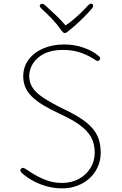

<svg xmlns="http://www.w3.org/2000/svg" viewBox="-20 -1019 673 1058"><path d="M524 -710Q528 -707 530 -703.5Q532 -700 532 -697Q532 -694 530 -691Q528 -688 525 -685.5Q522 -683 518 -683Q514 -683 509 -686.5Q504 -690 492 -697Q452 -721 413 -732.5Q374 -744 327 -744Q265 -744 223.5 -723Q182 -702 161.5 -669Q141 -636 141 -599Q141 -566 158.5 -537.5Q176 -509 218 -481Q260 -453 331 -418Q408 -382 452.5 -347Q497 -312 516 -272Q535 -232 535 -178Q535 -136 519 -100Q503 -64 474.5 -37.5Q446 -11 407 4Q368 19 322 19Q282 19 243 9Q204 -1 170 -18.5Q136 -36 108 -59Q91 -73 92 -81Q93 -86 95 -88.5Q97 -91 100 -92.5Q103 -94 107 -94Q111 -94 122 -87.5Q133 -81 149 -70Q178 -50 223.5 -30.5Q269 -11 321 -11Q375 -11 415.5 -33.5Q456 -56 479 -94Q502 -132 502 -178Q502 -226 482.5 -262Q463 -298 421 -329Q379 -360 309 -392Q255 -417 216.5 -440.5Q178 -464 154 -488.5Q130 -513 119 -540Q108 -567 108 -598Q108 -650 137 -689.5Q166 -729 217 -751.5Q268 -774 334 -774Q393 -774 444.5 -755Q496 -736 524 -710ZM461 -985Q469 -994 476 -997.5Q483 -1001 489 -996Q494 -992 493 -985Q492 -978 485 -970Q467 -949 444 -926Q421 -903 397.5 -882Q374 -861 352 -844Q349 -841 345 -839Q341 -837 337 -837Q332 -837 328.5 -840Q325 -843 321 -848Q295 -885 266 -915.5Q237 -946 211 -969Q201 -978 199.5 -984Q198 -990 202 -994Q207 -999 214 -998Q221 -997 230 -989Q259 -962 286.5 -936.5Q314 -911 341 -879Q359 -890 383.5 -910.5Q408 -931 429.5 -952Q451 -973 461 -985Z"/></svg>

Font: Playpen Sans Thin
Style: Regular
Weight: 250
Designer: Laura Meseguer, Veronika Burian, José Scaglione
Foundry: TypeTogether
Version: Version 1.001